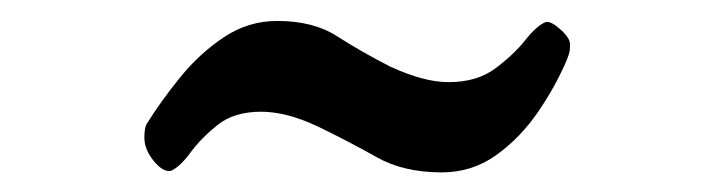

<svg xmlns="http://www.w3.org/2000/svg" viewBox="-20 -370 683 187"><path d="M532.2 -312Q521.5 -286.6 504.2 -261.2Q486.8 -235.8 463.4 -219Q439.9 -202.1 410.2 -202.1Q373 -202.1 346.7 -217Q320.3 -231.9 290 -246.6Q273.4 -254.4 259.8 -257.8Q246.1 -261.2 234.4 -261.2Q208 -261.2 191.9 -248.3Q175.8 -235.4 165.5 -221.4Q155.3 -207.5 146.5 -203.6Q138.7 -202.1 129.6 -213.4Q120.6 -224.6 120.6 -235.8Q120.6 -245.6 123 -249.5Q136.7 -271.5 155.5 -294.7Q174.3 -317.9 198 -333.7Q221.7 -349.6 250 -349.6Q285.2 -349.6 308.3 -334.7Q331.5 -319.8 359.9 -305.2Q377 -297.4 390.9 -293.7Q404.8 -290 417 -290Q444.3 -290 462.2 -303.2Q480 -316.4 491.5 -330.8Q502.9 -345.2 511.7 -348.6Q516.6 -349.6 525.9 -341.3Q535.2 -333 535.2 -326.7Q535.2 -320.8 534.4 -318.4Q533.7 -315.9 532.2 -312Z"/></svg>

Font: Gelasio
Style: Italic
Weight: 400
Italic angle: -8.5°
Designer: Eben Sorkin
Foundry: Eben Sorkin
Version: Version 1.008